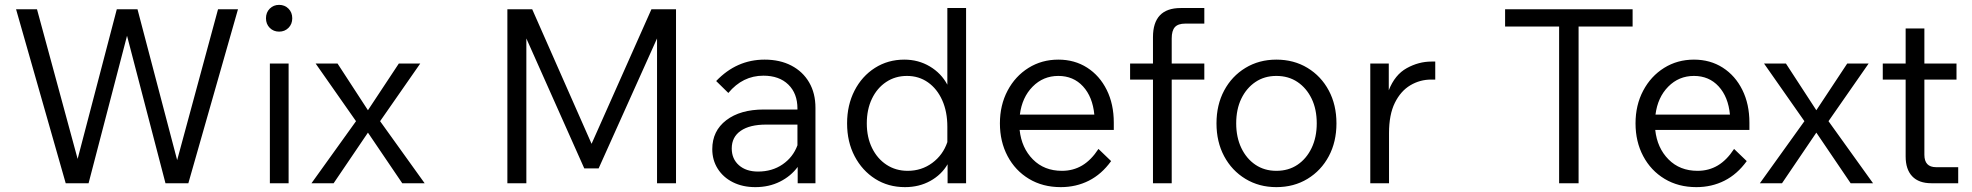

<svg xmlns="http://www.w3.org/2000/svg" viewBox="-20 -753 8105 789"><path d="M754 0H660L502 -606L344 0H250L46 -715H132L299 -100L460 -715H545L708 -95L876 -715H958Z M1181 -678Q1181 -654 1165.5 -638.5Q1150 -623 1127 -623Q1104 -623 1088.5 -638.5Q1073 -654 1073 -678Q1073 -702 1088.5 -717.5Q1104 -733 1127 -733Q1150 -733 1165.5 -717.5Q1181 -702 1181 -678ZM1166 0H1089V-492H1166Z M1351 0H1260L1443 -255L1277 -492H1367L1492 -300L1619 -492H1707L1542 -255L1725 0H1633L1492 -208Z M2440 -61H2381L2143 -595V0H2065V-715H2167L2411 -162L2657 -715H2758V0H2680V-595Z M3084 16Q3032 16 2992 -4Q2952 -24 2929.5 -59.5Q2907 -95 2907 -140Q2907 -215 2964.5 -259Q3022 -303 3119 -303H3257V-307Q3257 -369 3219.5 -405.5Q3182 -442 3117 -442Q3032 -442 2973 -371L2923 -420Q3007 -508 3122 -508Q3185 -508 3232 -483.5Q3279 -459 3305 -414.5Q3331 -370 3331 -310V0H3258V-67Q3230 -29 3185 -6.5Q3140 16 3084 16ZM3095 -48Q3153 -48 3196 -77.5Q3239 -107 3257 -156V-241H3128Q3061 -241 3024 -215.5Q2987 -190 2987 -143Q2987 -100 3016.5 -74Q3046 -48 3095 -48Z M3874 0V-78Q3849 -35 3803 -9.5Q3757 16 3699 16Q3630 16 3576.5 -18Q3523 -52 3492 -111Q3461 -170 3461 -246Q3461 -321 3491.5 -380.5Q3522 -440 3575.5 -474Q3629 -508 3696 -508Q3754 -508 3801 -480Q3848 -452 3873 -405V-720H3950V0ZM3542 -246Q3542 -189 3563.5 -145Q3585 -101 3623 -76Q3661 -51 3710 -51Q3767 -51 3811 -83.5Q3855 -116 3873 -169V-232Q3873 -294 3852 -341Q3831 -388 3793.5 -414.5Q3756 -441 3707 -441Q3659 -441 3621.5 -416Q3584 -391 3563 -347Q3542 -303 3542 -246Z M4494 -141 4546 -91Q4507 -37 4454.5 -10.5Q4402 16 4339 16Q4265 16 4208.5 -18Q4152 -52 4120.5 -111.5Q4089 -171 4089 -246Q4089 -321 4120.5 -380.5Q4152 -440 4206.5 -474Q4261 -508 4329 -508Q4396 -508 4447.5 -475Q4499 -442 4528 -383.5Q4557 -325 4557 -249V-219H4170Q4178 -145 4224.5 -98Q4271 -51 4344 -51Q4390 -51 4427 -73Q4464 -95 4494 -141ZM4329 -441Q4267 -441 4223.5 -397Q4180 -353 4171 -282H4477Q4470 -355 4430.5 -398Q4391 -441 4329 -441Z M4795 0H4718V-426H4624V-492H4718V-600Q4718 -720 4832 -720H4929V-656H4851Q4821 -656 4808 -641.5Q4795 -627 4795 -595V-492H4929V-426H4795Z M5225 16Q5154 16 5098 -18Q5042 -52 5010.5 -111Q4979 -170 4979 -246Q4979 -322 5010.5 -381Q5042 -440 5098 -474Q5154 -508 5225 -508Q5297 -508 5353 -474Q5409 -440 5440.5 -381Q5472 -322 5472 -246Q5472 -170 5440.5 -111Q5409 -52 5353 -18Q5297 16 5225 16ZM5225 -51Q5275 -51 5312 -76Q5349 -101 5370 -145Q5391 -189 5391 -246Q5391 -304 5370 -347.5Q5349 -391 5312 -416Q5275 -441 5225 -441Q5176 -441 5139 -416Q5102 -391 5081 -347.5Q5060 -304 5060 -246Q5060 -189 5081 -145Q5102 -101 5139 -76Q5176 -51 5225 -51Z M5878 -500V-426H5861Q5815 -426 5775.5 -402.5Q5736 -379 5712 -330.5Q5688 -282 5688 -206V0H5611V-492H5687V-382Q5712 -446 5761 -473Q5810 -500 5862 -500Z M6467 0H6387V-644H6165V-715H6689V-644H6467Z M7106 -141 7158 -91Q7119 -37 7066.5 -10.5Q7014 16 6951 16Q6877 16 6820.5 -18Q6764 -52 6732.5 -111.5Q6701 -171 6701 -246Q6701 -321 6732.5 -380.5Q6764 -440 6818.5 -474Q6873 -508 6941 -508Q7008 -508 7059.5 -475Q7111 -442 7140 -383.5Q7169 -325 7169 -249V-219H6782Q6790 -145 6836.5 -98Q6883 -51 6956 -51Q7002 -51 7039 -73Q7076 -95 7106 -141ZM6941 -441Q6879 -441 6835.5 -397Q6792 -353 6783 -282H7089Q7082 -355 7042.5 -398Q7003 -441 6941 -441Z M7303 0H7212L7395 -255L7229 -492H7319L7444 -300L7571 -492H7659L7494 -255L7677 0H7585L7444 -208Z M8027 0H7917Q7865 0 7838 -28.5Q7811 -57 7811 -110V-426H7717V-492H7811V-636H7888V-492H8020V-426H7888V-117Q7888 -66 7936 -66H8027Z"/></svg>

Font: Wix Madefor Text
Style: Regular
Weight: 400
Designer: Dalton Maag Ltd
Foundry: Dalton Maag Ltd
Version: Version 3.100